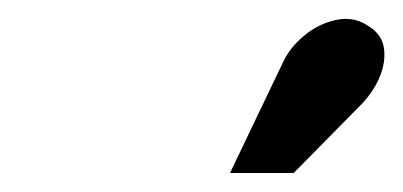

<svg xmlns="http://www.w3.org/2000/svg" viewBox="-20 -780 424 202"><path d="M359 -669Q372 -682 379 -698Q386 -714 384 -729Q382 -744 367 -753Q352 -763 333.5 -759Q315 -755 300 -742.5Q285 -730 278 -715L222 -598H289Z"/></svg>

Font: Advent Pro ExtraBold
Style: Italic
Weight: 800
Italic angle: -12°
Version: Version 3.000